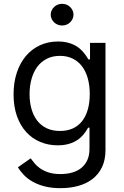

<svg xmlns="http://www.w3.org/2000/svg" viewBox="-20 -770 649 1006"><path d="M296.9 215.9Q251.1 215.9 215.4 206.9Q179.7 197.8 152.5 182.7Q125.4 167.6 106 147.7Q86.6 127.8 73.9 106.5L140.6 59.7Q149.1 71 160.7 85.2Q172.2 99.4 190 112Q207.7 124.6 233.7 133.3Q259.6 142 296.9 142Q329.9 142 357.8 134.2Q385.7 126.4 405.9 110.1Q426.1 93.8 437.5 68.9Q448.9 44 448.9 9.9V-100.9H441.8Q437.1 -93.4 430.9 -83.6Q424.7 -73.9 416 -63.6Q407.3 -53.3 395.2 -43.5Q383.2 -33.7 367 -25.9Q350.9 -18.1 330.1 -13.3Q309.3 -8.5 282.7 -8.5Q233.3 -8.5 190.9 -26.3Q148.4 -44 117.4 -78.1Q86.3 -112.2 68.7 -161.9Q51.1 -211.6 51.1 -275.6Q51.1 -338.4 68.2 -389.6Q85.2 -440.7 115.9 -476.9Q146.7 -513.1 189.6 -532.8Q232.6 -552.6 284.1 -552.6Q310.7 -552.6 331.5 -547.6Q352.3 -542.6 368.4 -534.6Q384.6 -526.6 396.7 -516.3Q408.7 -506 417.4 -495.7Q426.1 -485.4 432.4 -475.7Q438.6 -465.9 443.2 -458.8H451.7V-545.5H532.7V15.6Q532.7 68.5 514.2 106.4Q495.7 144.2 463.8 168.5Q431.8 192.8 388.8 204.4Q345.9 215.9 296.9 215.9ZM294 -83.8Q332 -83.8 361.2 -96.9Q390.3 -110.1 410 -135.1Q429.7 -160.2 440 -196Q450.3 -231.9 450.3 -277Q450.3 -321.4 440.3 -358.1Q430.4 -394.9 410.7 -421.3Q391 -447.8 361.7 -462.5Q332.4 -477.3 294 -477.3Q254.3 -477.3 224.3 -461.6Q194.2 -446 174.5 -418.9Q154.8 -391.7 144.9 -355.1Q134.9 -318.5 134.9 -277Q134.9 -234.4 145.1 -198.9Q155.2 -163.4 175.1 -137.8Q195 -112.2 224.8 -98Q254.6 -83.8 294 -83.8ZM305.4 -636.4Q293.3 -636.4 282.3 -640.8Q271.3 -645.2 263.3 -653.1Q255.3 -660.9 250.5 -671.2Q245.7 -681.5 245.7 -693.2Q245.7 -704.9 250.5 -715.2Q255.3 -725.5 263.3 -733.3Q271.3 -741.1 282.3 -745.6Q293.3 -750 305.4 -750Q317.8 -750 328.7 -745.6Q339.5 -741.1 347.5 -733.3Q355.5 -725.5 360.3 -715.2Q365.1 -704.9 365.1 -693.2Q365.1 -681.5 360.3 -671.2Q355.5 -660.9 347.5 -653.1Q339.5 -645.2 328.7 -640.8Q317.8 -636.4 305.4 -636.4Z"/></svg>

Font: Fast_Sans-Dotted
Style: Regular
Weight: 400
Version: Version 3.018